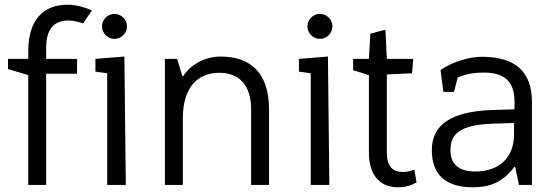

<svg xmlns="http://www.w3.org/2000/svg" viewBox="-20 -785 2359 815"><path d="M100 0H176V-472H307V-535H176V-582C176 -654 203 -698 271 -698C293 -698 312 -692 333 -686L370 -741C335 -756 299 -765 266 -765C163 -765 100 -699 100 -568V-535H14V-492L100 -466ZM385 -535V-481L435 -474V0H514L508 -545ZM466 -620C495 -620 519 -644 519 -673C519 -702 495 -726 466 -726C437 -726 413 -702 413 -673C413 -644 437 -620 466 -620Z M1122 0V-319C1122 -478 1042 -545 916 -545C857 -545 791 -515 758 -462H754L732 -535H680V0H756V-281C756 -419 822 -476 912 -476C990 -476 1046 -429 1046 -320V0Z M1299 0H1378L1372 -545L1249 -535V-481L1299 -474ZM1285 -673C1285 -644 1309 -620 1338 -620C1367 -620 1391 -644 1391 -673C1391 -702 1367 -726 1338 -726C1309 -726 1285 -702 1285 -673Z M1669 10C1705 10 1730 0 1748 -11L1739 -65C1723 -59 1709 -55 1689 -55C1646 -55 1622 -80 1622 -136V-469L1729 -474L1734 -535H1622L1616 -659L1552 -642L1546 -535H1479V-487L1546 -466V-136C1546 -35 1599 10 1669 10Z M2238 0V-352C2238 -484 2164 -544 2025 -544C1975 -544 1898 -523 1850 -487L1862 -395H1907L1923 -456C1959 -472 1998 -477 2033 -477C2122 -477 2164 -438 2164 -354V-321L2069 -318C1896 -312 1813 -256 1813 -148C1813 -47 1868 10 1987 10C2057 10 2112 -9 2163 -76H2167L2183 0ZM1997 -57C1928 -57 1892 -88 1892 -147C1892 -222 1939 -254 2068 -260L2162 -263V-215C2162 -115 2098 -57 1997 -57Z"/></svg>

Font: Frost Regular
Style: Regular
Weight: 400
Designer: Lee Frost
Foundry: Lee Frost for Ice Communication Norge AS
Version: Version 2.011;hotconv 1.0.107;makeotfexe 2.5.65593